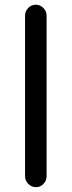

<svg xmlns="http://www.w3.org/2000/svg" viewBox="-20 -601 303 811"><path d="M85.9 143.6V-535.2Q85.9 -553.7 99.1 -567.4Q112.3 -581.1 130.9 -581.1Q149.4 -581.1 163.1 -567.4Q176.8 -553.7 176.8 -535.2V143.6Q176.8 162.1 163.6 175.8Q150.4 189.5 131.8 189.5Q113.3 189.5 99.6 175.8Q85.9 162.1 85.9 143.6Z"/></svg>

Font: FakePearl
Style: Regular
Weight: 400
Version: Version 1.2